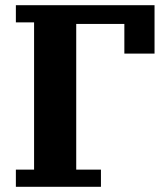

<svg xmlns="http://www.w3.org/2000/svg" viewBox="-20 -718 642 738"><path d="M41 -66H111V-632H41V-698H574V-512H458V-626H273V-66H368V0H41Z"/></svg>

Font: IBM Plex Serif
Style: Bold
Weight: 700
Designer: Mike Abbink, Paul van der Laan, Pieter van Rosmalen
Foundry: Bold Monday
Version: Version 2.008